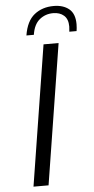

<svg xmlns="http://www.w3.org/2000/svg" viewBox="-62 -967 493 1003"><g transform="rotate(-5 185.0 -465.5)"><path d="M189 -736H268L151 0H72ZM259 -931Q309 -931 339.5 -906Q370 -881 370 -826Q370 -815 369 -806Q368 -797 367 -790H329Q331 -808 331 -817Q331 -856 309.5 -875Q288 -894 253 -894Q212 -894 181.5 -869Q151 -844 143 -790H104Q116 -865 157.5 -898Q199 -931 259 -931Z"/></g></svg>

Font: Exo
Style: Italic
Weight: 400
Italic angle: -9°
Designer: Natanael Gama
Foundry: Natanael Gama
Version: Version 1.500; ttfautohint (v1.6)